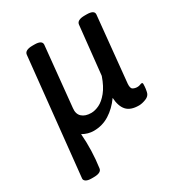

<svg xmlns="http://www.w3.org/2000/svg" viewBox="-172 -645 911 972"><g transform="rotate(-30 283.0 -159.0)"><path d="M83 207Q60 207 49.5 200Q39 193 40 183L111 -500Q114 -525 159 -525H170Q214 -525 213 -500L178 -149Q174 -116 193 -98.5Q212 -81 247 -81Q269 -81 294 -93Q319 -105 343.5 -135Q368 -165 386 -217L416 -500Q419 -525 464 -525H475Q520 -525 518 -500L480 -117Q478 -90 489.5 -84Q501 -78 514 -78Q524 -78 531 -81Q538 -84 542 -84Q548 -84 548 -76Q548 -75 547.5 -63Q547 -51 543 -32Q539 -11 516 -2Q493 7 475 7Q426 7 403.5 -18Q381 -43 378 -93Q346 -48 304.5 -22Q263 4 213 4Q179 4 148 -14Q156 84 142 183Q139 207 94 207Z"/></g></svg>

Font: Asap Medium
Style: Italic
Weight: 500
Italic angle: -6°
Designer: Pablo Cosgaya
Foundry: Omnibus-Type
Version: Version 3.001; ttfautohint (v1.8.3)